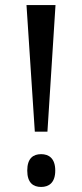

<svg xmlns="http://www.w3.org/2000/svg" viewBox="-20 -734 326 761"><path d="M118 -212H168L200 -714H85ZM143 7C173 7 199 -9 199 -58C199 -107 173 -123 143 -123C112 -123 88 -107 88 -58C88 -9 112 7 143 7Z"/></svg>

Font: Noto Serif Georgian ExtraCondensed Medium
Style: Regular
Weight: 500
Width: 2
Designer: Monotype Design Team, Akaki Razmadze
Foundry: Google LLC
Version: Version 2.003